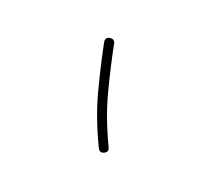

<svg xmlns="http://www.w3.org/2000/svg" viewBox="-52 -813 365 332"><g transform="rotate(-30 130.0 -647.0)"><path d="M187 -730Q193.8 -724.1 188.5 -717.8Q161.1 -683.6 136.5 -648.7Q111.8 -613.8 90.8 -567.4Q87.4 -559.6 79.6 -563Q71.8 -566.4 75.2 -574.2Q96.7 -622.1 122.1 -658.2Q147.5 -694.3 174.8 -728.5Q180.7 -735.4 187 -730Z"/></g></svg>

Font: Mikhak Thin
Style: Regular
Weight: 100
Designer: Amin Abedi
Version: Version 3.3